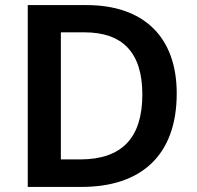

<svg xmlns="http://www.w3.org/2000/svg" viewBox="-20 -734 772 754"><path d="M674 -367C674 -593 540 -714 320 -714H89V0H301C533 0 674 -123 674 -367ZM539 -363C539 -193 459 -108 295 -108H219V-607H312C459 -607 539 -530 539 -363Z"/></svg>

Font: Noto Sans Khmer UI SemiBold
Style: Regular
Weight: 600
Designer: Danh Hong and the Monotype Design Team
Foundry: Monotype Imaging Inc.
Version: Version 2.002